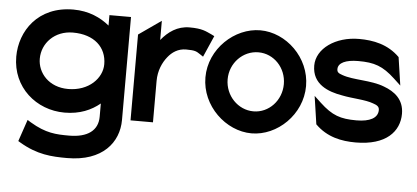

<svg xmlns="http://www.w3.org/2000/svg" viewBox="-48 -581 1906 878"><g transform="rotate(5 905.0 -142.5)"><path d="M14 -245C14 -104 126 -9 256 -9C326 -9 378 -32 418 -65V-4C418 59 371 94 286 94C226 94 179 92 107 49L91 39L57 139L67 145C148 193 214 197 286 197C449 197 521 104 521 2V-471H422V-423C382 -456 327 -482 256 -482C93 -482 14 -362 14 -245ZM122 -245C122 -316 179 -377 263 -377C361 -377 418 -323 418 -245C418 -181 358 -118 263 -118C174 -118 122 -180 122 -245Z M560 0H663V-190C663 -238 681 -276 702 -302C721 -326 748 -345 785 -345C828 -345 833 -340 850 -329L865 -319L908 -417L894 -424C867 -436 851 -447 792 -447C736 -447 695 -417 663 -378V-466L560 -394Z M884 -226C884 -95 998 11 1116 11C1234 11 1346 -95 1346 -226C1346 -357 1234 -462 1116 -462C998 -462 884 -357 884 -226ZM986 -226C986 -301 1045 -361 1116 -361C1187 -361 1244 -301 1244 -226C1244 -151 1187 -90 1116 -90C1045 -90 986 -151 986 -226Z M1375 -323C1375 -237 1449 -209 1514 -198C1562 -188 1621 -188 1658 -174C1676 -168 1687 -162 1687 -146C1687 -109 1650 -90 1589 -90C1515 -90 1477 -103 1420 -156L1389 -185L1408 -56C1462 -2 1529 11 1594 11C1734 11 1794 -57 1794 -138C1794 -204 1750 -237 1701 -255C1640 -279 1559 -272 1507 -291C1489 -297 1482 -302 1482 -316C1482 -345 1517 -361 1574 -361C1648 -361 1687 -348 1744 -295L1775 -266L1756 -395C1702 -449 1634 -462 1569 -462C1461 -462 1375 -401 1375 -323Z"/></g></svg>

Font: Charger Sport
Style: BlkNrw
Weight: 900
Designer: Jasper
Foundry: Cannot Into Space Fonts
Version: Version 1.1